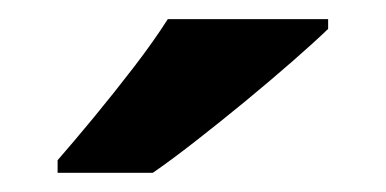

<svg xmlns="http://www.w3.org/2000/svg" viewBox="-20 -786 402 200"><path d="M321.8 -766.1V-755.9Q307.6 -742.2 284.7 -722.2Q261.7 -702.1 235.4 -680.4Q209 -658.7 183.6 -638.9Q158.2 -619.1 139.2 -606H40V-619.1Q56.2 -637.7 77.4 -663.3Q98.6 -689 119.6 -716.3Q140.6 -743.7 154.8 -766.1Z"/></svg>

Font: Open Sans
Style: Bold
Weight: 700
Designer: Monotype Design Team
Foundry: Monotype Imaging Inc.
Version: Version 3.000; ttfautohint (v1.8.4)